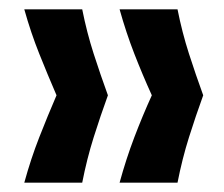

<svg xmlns="http://www.w3.org/2000/svg" viewBox="-20 -476 480 411"><path d="M360 -85H236Q250 -136 267.5 -182Q285 -228 305 -272Q285 -316 267.5 -361Q250 -406 236 -456H360Q370 -406 384.5 -361Q399 -316 415 -272Q399 -228 384.5 -182Q370 -136 360 -85ZM156 -85H32Q46 -136 64 -182Q82 -228 101 -272Q82 -316 64 -361Q46 -406 32 -456H156Q166 -406 180.5 -361Q195 -316 211 -272Q195 -228 180.5 -182Q166 -136 156 -85Z"/></svg>

Font: Bricolage Grotesque 17pt SemiBold
Style: Regular
Weight: 600
Version: Version 1.001;gftools[0.9.33.dev8+g029e19f]